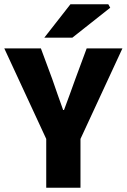

<svg xmlns="http://www.w3.org/2000/svg" viewBox="-29 -877 592 897"><path d="M187 0V-228L-9 -651H162L215 -508Q228 -471 240 -436Q252 -401 266 -363H270Q284 -401 297 -436Q310 -471 323 -508L376 -651H543L347 -228V0ZM178 -701 300 -857H477L486 -841L309 -701Z"/></svg>

Font: Source Sans 3 ExtraBold
Style: Regular
Weight: 800
Designer: Paul D. Hunt
Foundry: Adobe
Version: Version 3.052;hotconv 1.1.0;makeotfexe 2.6.0